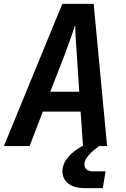

<svg xmlns="http://www.w3.org/2000/svg" viewBox="-29 -750 649 986"><path d="M-9 0H123L191 -177H385L397 -2C335 32 299 73 293 113C283 173 325 216 404 216H499L513 130H447C416 130 401 111 405 87C408 66 428 40 467 10L480 0H521L452 -730H291ZM229 -279 306 -476C330 -540 349 -597 357 -621C357 -597 360 -540 365 -475L378 -279Z"/></svg>

Font: JetBrains Mono
Style: Bold Italic
Weight: 558
Italic angle: -9°
Monospace: yes
Designer: Philipp Nurullin, Konstantin Bulenkov
Foundry: JetBrains
Version: Version 2.305